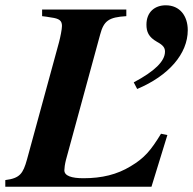

<svg xmlns="http://www.w3.org/2000/svg" viewBox="-42 -705 729 725"><path d="M590 -195 566 -200C527 -136 503 -108 451 -77C400 -46 343 -32 273 -32C228 -32 201 -41 201 -62C201 -70 203 -85 207 -101L336 -574C350 -627 369 -640 435 -644V-669H117V-644C127 -643 140 -641 151 -639C182 -635 192 -627 192 -607C192 -595 186 -565 181 -546L60 -103C45 -49 33 -32 -22 -25V0H530ZM476 -369C595 -419 667 -502 667 -591C667 -645 637 -685 584 -685C543 -685 511 -660 511 -612C511 -585 519 -565 551 -547C575 -534 581 -524 581 -510C581 -474 542 -436 463 -394Z"/></svg>

Font: STIXGeneral
Style: Bold Italic
Weight: 700
Italic angle: -16.33°
Designer: MicroPress Inc., with final additions and corrections provided by Coen Hoffman, Elsevier (retired)
Version: Version 1.1.0